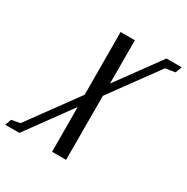

<svg xmlns="http://www.w3.org/2000/svg" viewBox="-306 -604 990 1017"><g transform="rotate(30 189.0 -95.5)"><path d="M-139.6 270 -126 231.9 -73.7 222.2 145.5 -78.1 144 -460.9H231.4L231.9 -196.3L424.8 -460.9H518.1L502.9 -421.4L443.8 -412.1L231.9 -121.6L232.4 270H147L146 -3.4L-53.2 270Z"/></g></svg>

Font: Elstob 6pt Medium
Style: Italic
Weight: 500
Italic angle: -20°
Designer: Peter S. Baker
Version: Version 1.015